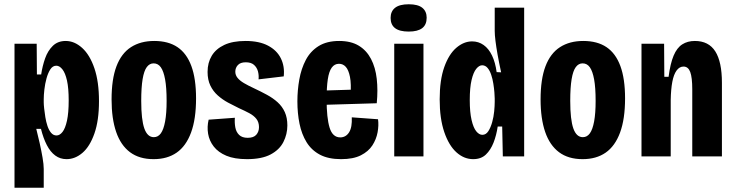

<svg xmlns="http://www.w3.org/2000/svg" viewBox="-20 -733 3447 900"><path d="M48 147V-254V-528H152L153 -384H173Q179 -424 191.5 -459.5Q204 -495 227.5 -518Q251 -541 288 -541Q329 -541 365 -508.5Q401 -476 422.5 -413Q444 -350 444 -259Q444 -168 422.5 -107Q401 -46 366.5 -16.5Q332 13 292 13Q262 13 239 -4Q216 -21 199.5 -53Q183 -85 172 -129H150Q158 -98 166 -62Q174 -26 179.5 6Q185 38 185 59V147ZM245 -98Q260 -98 273 -114.5Q286 -131 294 -167.5Q302 -204 302 -262Q302 -320 294 -355.5Q286 -391 272.5 -408Q259 -425 244 -425Q227 -425 216 -408Q205 -391 198 -365.5Q191 -340 188 -313.5Q185 -287 185 -268V-253Q185 -243 187 -224.5Q189 -206 192.5 -184Q196 -162 202.5 -142.5Q209 -123 219.5 -110.5Q230 -98 245 -98Z M700 13Q633 13 589.5 -19.5Q546 -52 524.5 -114.5Q503 -177 503 -267Q503 -362 526 -422.5Q549 -483 594 -512Q639 -541 703 -541Q769 -541 812 -512Q855 -483 877 -423.5Q899 -364 899 -272Q899 -175 875.5 -111.5Q852 -48 808 -17.5Q764 13 700 13ZM701 -90Q721 -90 734 -108Q747 -126 754 -164Q761 -202 761 -260Q761 -322 754 -360.5Q747 -399 734 -417.5Q721 -436 700 -436Q681 -436 668 -418.5Q655 -401 648.5 -362Q642 -323 642 -260Q642 -172 656.5 -131Q671 -90 701 -90Z M1138 13Q1079 13 1041 -3Q1003 -19 982 -46Q961 -73 955.5 -106Q950 -139 958 -172L1081 -181Q1079 -158 1083 -136Q1087 -114 1101 -100.5Q1115 -87 1141 -87Q1169 -87 1181.5 -101.5Q1194 -116 1194 -137Q1194 -160 1182 -175.5Q1170 -191 1148.5 -202.5Q1127 -214 1100 -226Q1075 -238 1049 -252Q1023 -266 1001 -285.5Q979 -305 966 -332Q953 -359 953 -396Q953 -439 972.5 -471.5Q992 -504 1031.5 -522.5Q1071 -541 1131 -541Q1195 -541 1236.5 -519Q1278 -497 1296.5 -459.5Q1315 -422 1310 -375L1192 -361Q1194 -381 1189 -399Q1184 -417 1170.5 -429Q1157 -441 1132 -441Q1107 -441 1095 -428Q1083 -415 1083 -397Q1083 -381 1093.5 -368Q1104 -355 1123.5 -343.5Q1143 -332 1171 -319Q1203 -304 1231.5 -288.5Q1260 -273 1281.5 -253.5Q1303 -234 1315 -207.5Q1327 -181 1327 -145Q1327 -104 1308.5 -67.5Q1290 -31 1248.5 -9Q1207 13 1138 13Z M1579 13Q1519 13 1479.5 -8Q1440 -29 1417 -66.5Q1394 -104 1384 -153Q1374 -202 1374 -258Q1374 -310 1383 -360.5Q1392 -411 1413.5 -452Q1435 -493 1473.5 -517Q1512 -541 1570 -541Q1625 -541 1661.5 -519Q1698 -497 1719 -457Q1740 -417 1746 -363.5Q1752 -310 1746 -249L1478 -241V-308L1640 -313L1623 -284Q1627 -340 1620.5 -372.5Q1614 -405 1601 -419.5Q1588 -434 1569 -434Q1548 -434 1535 -416Q1522 -398 1516.5 -361Q1511 -324 1511 -268Q1511 -180 1525 -134.5Q1539 -89 1575 -89Q1588 -89 1598.5 -95Q1609 -101 1616.5 -113Q1624 -125 1627 -142.5Q1630 -160 1629 -183L1752 -174Q1756 -146 1750 -113Q1744 -80 1725.5 -51.5Q1707 -23 1671.5 -5Q1636 13 1579 13Z M1828 0V-528H1965V0ZM1896 -585Q1853 -585 1832 -601Q1811 -617 1811 -649Q1811 -680 1832 -696.5Q1853 -713 1896 -713Q1939 -713 1959.5 -696.5Q1980 -680 1980 -650Q1980 -617 1959 -601Q1938 -585 1896 -585Z M2198 13Q2155 13 2119.5 -19Q2084 -51 2062.5 -114Q2041 -177 2041 -267Q2041 -358 2062.5 -418.5Q2084 -479 2119 -509Q2154 -539 2193 -539Q2223 -539 2247 -522Q2271 -505 2286.5 -472.5Q2302 -440 2308 -395L2329 -394Q2319 -440 2312.5 -476.5Q2306 -513 2302.5 -541.5Q2299 -570 2299 -588V-697H2437V-264V0H2337L2334 -140H2313Q2307 -99 2293.5 -64.5Q2280 -30 2257.5 -8.5Q2235 13 2198 13ZM2241 -101Q2258 -101 2269 -118Q2280 -135 2287 -160Q2294 -185 2296.5 -211Q2299 -237 2299 -256V-271Q2299 -281 2297.5 -300Q2296 -319 2292.5 -341Q2289 -363 2282.5 -382.5Q2276 -402 2265.5 -414.5Q2255 -427 2240 -427Q2226 -427 2212.5 -410.5Q2199 -394 2190.5 -358Q2182 -322 2182 -264Q2182 -207 2190.5 -170.5Q2199 -134 2212.5 -117.5Q2226 -101 2241 -101Z M2711 13Q2644 13 2600.5 -19.5Q2557 -52 2535.5 -114.5Q2514 -177 2514 -267Q2514 -362 2537 -422.5Q2560 -483 2605 -512Q2650 -541 2714 -541Q2780 -541 2823 -512Q2866 -483 2888 -423.5Q2910 -364 2910 -272Q2910 -175 2886.5 -111.5Q2863 -48 2819 -17.5Q2775 13 2711 13ZM2712 -90Q2732 -90 2745 -108Q2758 -126 2765 -164Q2772 -202 2772 -260Q2772 -322 2765 -360.5Q2758 -399 2745 -417.5Q2732 -436 2711 -436Q2692 -436 2679 -418.5Q2666 -401 2659.5 -362Q2653 -323 2653 -260Q2653 -172 2667.5 -131Q2682 -90 2712 -90Z M2987 0V-334V-528H3093L3094 -373H3114Q3122 -435 3137.5 -472Q3153 -509 3178 -525Q3203 -541 3237 -541Q3302 -541 3333 -492Q3364 -443 3364 -345V0H3225V-314Q3225 -370 3215.5 -395.5Q3206 -421 3184 -421Q3165 -421 3151.5 -402.5Q3138 -384 3131.5 -349.5Q3125 -315 3124 -265V0Z"/></svg>

Font: Bricolage Grotesque 24pt Condensed
Style: Bold
Weight: 700
Width: 3
Designer: Mathieu Triay
Foundry: Atelier Triay
Version: Version 1.001;gftools[0.9.33.dev8+g029e19f]